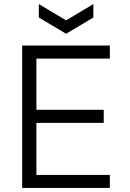

<svg xmlns="http://www.w3.org/2000/svg" viewBox="-20 -924 640 944"><path d="M89 0V-700H520V-636H159V-384H490V-320H159V-64H520V0ZM305 -758 171 -838V-904L303 -825H307L439 -904V-838Z"/></svg>

Font: DM Mono Light
Style: Regular
Weight: 300
Designer: Colophon Foundry
Foundry: Colophon Foundry
Version: Version 1.000; ttfautohint (v1.8.2.53-6de2)